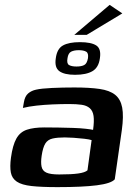

<svg xmlns="http://www.w3.org/2000/svg" viewBox="-20 -763 556 788"><path d="M216 5Q150 5 109.5 0.5Q69 -4 49 -17.5Q29 -31 24.5 -55Q20 -79 25 -116Q32 -167 47 -194Q62 -221 90 -230.5Q118 -240 162 -240Q188 -240 219 -239.5Q250 -239 280 -238Q310 -237 332 -234.5Q354 -232 362 -230Q367 -266 364 -287Q361 -308 348.5 -319Q336 -330 315 -333Q294 -336 264 -336Q230 -336 195.5 -334.5Q161 -333 129.5 -329.5Q98 -326 74 -320L78 -343Q82 -368 95.5 -379.5Q109 -391 128 -395Q150 -400 193.5 -402Q237 -404 285 -404Q347 -404 388.5 -398Q430 -392 452.5 -374Q475 -356 481.5 -321.5Q488 -287 480 -229L451 -27Q436 -10 377.5 -2.5Q319 5 216 5ZM223 -47Q273 -47 301 -51Q329 -55 339 -64L356 -188Q347 -191 326 -193.5Q305 -196 282.5 -197.5Q260 -199 246 -199Q216 -199 196 -194.5Q176 -190 166 -174Q156 -158 151 -124Q147 -97 150.5 -79.5Q154 -62 170.5 -54.5Q187 -47 223 -47ZM288 -456Q244 -456 223.5 -471Q203 -486 209 -524Q214 -563 238.5 -576.5Q263 -590 308 -590Q354 -590 375 -576.5Q396 -563 390 -524Q385 -486 359.5 -471Q334 -456 288 -456ZM294 -490Q314 -490 325.5 -496Q337 -502 341 -524Q344 -545 333.5 -551Q323 -557 303 -557Q284 -557 272 -551Q260 -545 257 -524Q253 -502 263.5 -496Q274 -490 294 -490ZM285 -620 430 -743 482 -708 336 -620Z"/></svg>

Font: Genos SemiBold
Style: Italic
Weight: 600
Italic angle: -8°
Version: Version 1.010